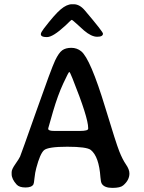

<svg xmlns="http://www.w3.org/2000/svg" viewBox="-20 -912 692 925"><path d="M241.7 -281.2H364.7Q404.8 -281.2 404.8 -292V-295.4Q404.8 -345.2 329.6 -533.2Q316.9 -565.4 313.7 -565.4Q310.5 -565.4 284.7 -509.8Q258.8 -454.1 235.6 -375.2Q212.4 -296.4 212.4 -293.9V-291Q212.4 -281.2 241.7 -281.2ZM326.7 -891.6H335Q363.8 -891.6 389.2 -861.3Q476.1 -758.8 476.1 -750Q476.1 -734.9 448.2 -734.9Q420.4 -734.9 384.8 -765.1Q382.3 -767.1 355.5 -791.7Q328.6 -816.4 325.7 -816.4Q322.8 -816.4 294.4 -788.1Q234.9 -733.4 207 -733.4H203.1Q176.8 -733.4 176.8 -747.6Q176.8 -755.4 190.9 -773.9Q243.2 -842.3 272.5 -866.9Q301.8 -891.6 326.7 -891.6ZM603.5 -76.2Q603.5 -43.9 573.2 -18.6Q559.6 -6.8 521.5 -6.8Q483.4 -6.8 470.7 -26.4Q465.3 -35.2 463.9 -57.6Q457 -157.7 417.5 -189.5Q397.9 -205.1 304.2 -205.1Q210.4 -205.1 191.7 -188Q172.9 -170.9 154.8 -102.5Q148.9 -81.1 146.2 -54.4Q143.6 -27.8 141.1 -23.9Q132.8 -8.8 102.8 -8.8Q72.8 -8.8 60.1 -22.9Q36.1 -49.3 36.1 -73.2V-83Q36.1 -96.2 54 -121.6Q71.8 -147 76.7 -157.7Q81.5 -168.5 154.8 -376.2Q228 -584 245.6 -620.8Q263.2 -657.7 279.8 -669.7Q296.4 -681.6 323.5 -681.6Q350.6 -681.6 371.1 -665Q415.5 -629.4 487.3 -393.1Q539.1 -222.2 554.7 -182.9Q570.3 -143.6 586.9 -119.6Q603.5 -95.7 603.5 -76.2Z"/></svg>

Font: Averia Gruesa Libre
Style: Regular
Weight: 500
Italic angle: -1.70001°
Version: Version 1.001